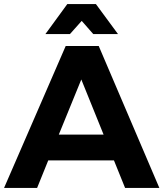

<svg xmlns="http://www.w3.org/2000/svg" viewBox="-23 -927 806 947"><path d="M594 0 539 -136H215L160 0H-3L301 -700H464L763 0ZM267 -263H488L378 -535ZM559 -759H437L380 -824L322 -759H201L309 -907H450Z"/></svg>

Font: Montserrat SemiBold
Style: Regular
Weight: 600
Designer: Julieta Ulanovsky
Foundry: Julieta Ulanovsky
Version: Version 6.001